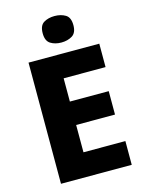

<svg xmlns="http://www.w3.org/2000/svg" viewBox="-136 -1012 826 1093"><g transform="rotate(-15 277.5 -466.0)"><path d="M501 0H84V-714H501V-576H254V-439H483V-301H254V-140H501ZM295 -932Q332 -932 359 -916Q386 -900 386 -854Q386 -809 359 -792.5Q332 -776 295 -776Q258 -776 231.5 -792.5Q205 -809 205 -854Q205 -900 231.5 -916Q258 -932 295 -932Z"/></g></svg>

Font: Noto Sans Thai ExtraBold
Style: Regular
Weight: 800
Version: Version 2.001